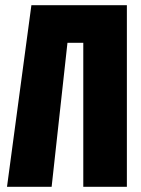

<svg xmlns="http://www.w3.org/2000/svg" viewBox="-20 -720 543 740"><path d="M469 -700V0H301V-555H240L179 0H7L101 -700Z"/></svg>

Font: Tektur Condensed
Style: Bold
Weight: 700
Width: 3
Designer: Adam Jagosz
Foundry: Adam Jagosz
Version: Version 1.005;gftools[0.9.30]